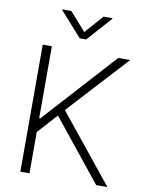

<svg xmlns="http://www.w3.org/2000/svg" viewBox="-98 -984 793 1052"><g transform="rotate(10 298.5 -458.0)"><path d="M89.8 -707H140.6V-306.6H146.5L509.8 -707H576.2L271.5 -375L574.2 0H511.7L239.3 -338.9L140.6 -229.5V0H89.8ZM301.8 -814.5 391.6 -916H440.4V-912.1L319.3 -776.4H283.2L162.1 -912.1V-916H211.9Z"/></g></svg>

Font: Pretendard JP ExtraLight
Style: Regular
Weight: 200
Designer: Base glyphs from Inter by Rasmus Andersson; Hangeul glyphs from Noto Sans CJK(Source Han Sans) by Jang Soo-young and Kan
Foundry: Kil Hyung-jin
Version: Version 1.309